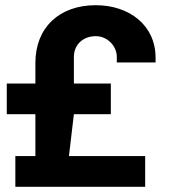

<svg xmlns="http://www.w3.org/2000/svg" viewBox="-20 -718 694 738"><path d="M6 -397V-279H116V-118H39V0H538V-118H245L264 -279H406V-397H264V-499C264 -546 299 -579 348 -579C393 -579 429 -541 429 -499V-478H578V-496C578 -621 477 -698 348 -698C209 -698 116 -613 116 -476V-397Z"/></svg>

Font: Chivo
Style: Bold
Weight: 700
Designer: Hector Gatti
Foundry: Omnibus-Type
Version: Version 1.003;PS 001.003;hotconv 1.0.70;makeotf.lib2.5.58329